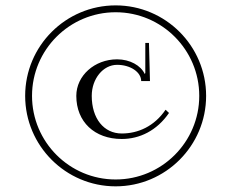

<svg xmlns="http://www.w3.org/2000/svg" viewBox="-20 -666 892 699"><path d="M401 -12.6C233.1 -12.6 96.6 -149.1 96.6 -317C96.6 -484.9 233.1 -621.4 401 -621.4C568.9 -621.4 705.4 -484.9 705.4 -317C705.4 -149.1 568.9 -12.6 401 -12.6ZM401 12.4C582.7 12.4 730.4 -135.3 730.4 -317C730.4 -498.7 582.7 -646.4 401 -646.4C219.3 -646.4 71.6 -498.7 71.6 -317C71.6 -135.3 219.3 12.4 401 12.4ZM522.3 -509.6H509L509 -400.4L507.1 -396.5C492.7 -427.6 453 -450 406.3 -450C324.3 -450 257.8 -390.4 257.8 -317C257.8 -222.8 324 -160 423.3 -160C488.3 -160 551 -190.3 595.3 -254.8L582.8 -266.5C541.5 -205.8 482.3 -180 423.3 -180C357.7 -180 314 -234.8 314 -317C314 -379.4 355.4 -430 406.3 -430C454.7 -430 494 -403.5 494 -370.9H526Z"/></svg>

Font: Galberik
Style: Regular
Weight: 400
Designer: Gluk
Foundry: Gluk
Version: Version 0.50